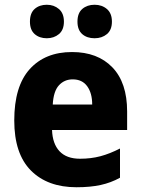

<svg xmlns="http://www.w3.org/2000/svg" viewBox="-20 -778 593 808"><path d="M283 -559Q391 -559 453 -494.5Q515 -430 515 -309V-231H199Q201 -173 230.5 -141.5Q260 -110 317 -110Q363 -110 402.5 -120.5Q442 -131 485 -153V-30Q447 -9 403.5 0.5Q360 10 302 10Q180 10 110 -60.5Q40 -131 40 -271Q40 -415 105 -487Q170 -559 283 -559ZM286 -444Q251 -444 228 -419Q205 -394 202 -338H368Q368 -386 347 -415Q326 -444 286 -444ZM106 -687Q106 -723 126 -740.5Q146 -758 177 -758Q207 -758 228 -740Q249 -722 249 -687Q249 -652 228 -634.5Q207 -617 177 -617Q146 -617 126 -634.5Q106 -652 106 -687ZM306 -687Q306 -723 326.5 -740.5Q347 -758 378 -758Q409 -758 430 -740Q451 -722 451 -687Q451 -652 430 -634.5Q409 -617 378 -617Q346 -617 326 -634.5Q306 -652 306 -687Z"/></svg>

Font: Noto Sans Malayalam SemiCondensed ExtraBold
Style: Regular
Weight: 800
Width: 4
Designer: Jelle Bosma - Monotype Design Team
Foundry: Monotype Imaging Inc.
Version: Version 2.104; ttfautohint (v1.8.4.7-5d5b)